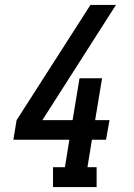

<svg xmlns="http://www.w3.org/2000/svg" viewBox="-20 -755 540 775"><path d="M194 0V-80H242L260 -191H34L47 -270L345 -735H448L151 -270H273L301 -439H392L364 -270H422L408 -191H351L333 -80H370V0Z"/></svg>

Font: Iosevka Slab Medium
Style: Italic
Weight: 500
Italic angle: -9°
Monospace: yes
Designer: Belleve Invis
Foundry: Belleve Invis
Version: Version 11.1.0; ttfautohint (v1.8.3)